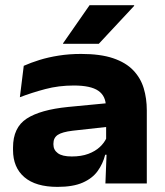

<svg xmlns="http://www.w3.org/2000/svg" viewBox="-20 -710 638 743"><path d="M387.9 0 393 -128.9 390.7 -143.9V-274.7L389.8 -297Q389.8 -338.4 360.5 -358.7Q331.1 -379.1 265.7 -379.1Q206.9 -379.1 155.3 -365.3Q103.6 -351.6 56.9 -333.8L71.9 -455.3Q99.1 -467.4 133 -478Q167 -488.5 207.5 -494.9Q248 -501.3 293.9 -501.3Q368.5 -501.3 417.7 -484.7Q466.9 -468 495.5 -438.1Q524.1 -408.3 536.1 -368.7Q548.1 -329.1 548.1 -282.8V0ZM202.5 13.2Q118.3 13.2 74.4 -24.3Q30.4 -61.9 30.4 -129.7V-138.9Q30.4 -216.6 83.3 -251Q136.2 -285.4 243.4 -296.1L402 -311.3L408 -220.5L261.4 -204.2Q220.3 -199.3 203.5 -188Q186.7 -176.7 186.7 -154.2V-151.1Q186.7 -129.8 203.8 -117.2Q220.8 -104.5 257.7 -104.5Q294.8 -104.5 321.7 -114.6Q348.5 -124.6 366.2 -141Q383.8 -157.3 392.5 -176.9L417.4 -111.2H387.1Q378.3 -76.4 358 -48.2Q337.7 -19.9 300.3 -3.4Q262.8 13.2 202.5 13.2ZM326.7 -690H499.1V-687.2L362.2 -540.4H224V-542.4Z"/></svg>

Font: Anek Gurmukhi Medium SemiExpanded
Style: Regular
Weight: 500
Width: 6
Version: Version 1.003